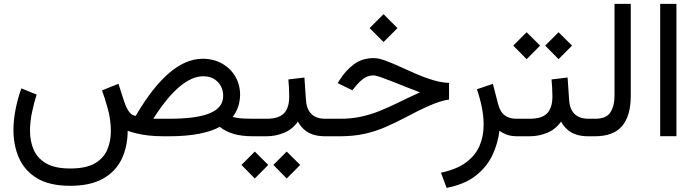

<svg xmlns="http://www.w3.org/2000/svg" viewBox="-20 -692 3530 975"><path d="M336.4 163.6Q258.8 163.6 214.4 137.7Q169.9 111.8 151.1 68.4Q132.3 24.9 132.3 -27.8Q132.3 -72.3 142.1 -119.6Q151.9 -167 166 -211.9L88.4 -243.2Q69.8 -191.4 59.1 -137Q48.3 -82.5 48.3 -30.8Q48.3 45.9 76.4 110.1Q104.5 174.3 167.7 212.9Q231 251.5 336.4 251.5Q438 251.5 502.2 215.8Q566.4 180.2 597.2 116.9Q627.9 53.7 628.4 -27.8Q648.4 -20.5 674.6 -14.2Q700.7 -7.8 734.9 -3.9Q769 0 813 0H838.9Q925.3 0 990.7 -12.7Q1056.2 -25.4 1096.2 -47.9Q1123.5 -25.4 1164.1 -12.7Q1204.6 0 1266.6 0H1280.3V-88.9H1266.1Q1236.3 -88.9 1216.6 -90.1Q1196.8 -91.3 1183.8 -93.5Q1170.9 -95.7 1161.6 -98.1Q1180.2 -122.6 1189.5 -150.4Q1198.7 -178.2 1199.2 -210Q1199.2 -262.2 1174.8 -303.7Q1150.4 -345.2 1107.4 -369.4Q1064.5 -393.6 1008.8 -393.6Q966.8 -393.6 924.8 -376Q882.8 -358.4 840.6 -322.8Q798.3 -287.1 755.6 -232.7Q712.9 -178.2 669.4 -104Q651.4 -104 636.7 -123Q622.1 -142.1 611.3 -174.3L581.5 -266.6L498 -232.9Q511.7 -196.8 527.3 -140.1Q543 -83.5 543 -25.4Q543 23.9 525.1 67.1Q507.3 110.4 462.6 137Q418 163.6 336.4 163.6ZM1012.2 -304.7Q1057.6 -304.7 1085.4 -276.4Q1113.3 -248 1113.3 -205.1Q1113.3 -174.8 1096.2 -152.8Q1079.1 -130.9 1044.7 -116.7Q1010.3 -102.5 958.5 -95.7Q906.7 -88.9 836.9 -88.9H758.3Q792.5 -142.6 825.4 -183.1Q858.4 -223.6 890.4 -250.7Q922.4 -277.8 952.9 -291.3Q983.4 -304.7 1012.2 -304.7Z M1259.8 -88.9V0H1298.8V-88.9ZM1436 77.6 1368.2 145.5 1436 214.4 1504.4 145.5ZM1273.9 77.6 1206.1 145.5 1273.9 214.4 1342.3 145.5ZM1444.3 -288.6Q1446.3 -267.6 1447.5 -246.6Q1448.7 -225.6 1448.7 -202.1Q1448.7 -144.5 1422.1 -116.7Q1395.5 -88.9 1333.5 -88.9H1286.6V0H1333.5Q1380.4 0 1423.3 -18.1Q1466.3 -36.1 1492.7 -74.7Q1505.9 -50.8 1524.4 -34.2Q1543 -17.6 1569.3 -8.8Q1595.7 0 1631.8 0H1643.1V-88.9H1632.8Q1601.6 -88.9 1580.3 -99.6Q1559.1 -110.4 1547.4 -131.6Q1535.6 -152.8 1533.7 -184.1L1525.9 -298.3Z M1927.7 -620.1 1856.9 -549.3 1927.7 -478.5 1998.5 -549.3ZM1623.5 -88.9V0H1705.1Q1773.9 0 1829.3 -12Q1884.8 -23.9 1938.2 -47.1Q1991.7 -70.3 2054.2 -103.5Q2106 -130.9 2144.5 -148.4Q2183.1 -166 2211.4 -175Q2239.7 -184.1 2260.3 -186.5V-271Q2221.2 -272.5 2178.2 -285.4Q2135.3 -298.3 2092.3 -317.1Q2049.3 -335.9 2009.3 -354.2Q1969.2 -372.6 1935.5 -384.8Q1901.9 -397 1877.4 -397Q1819.8 -397 1777.1 -365.5Q1734.4 -334 1702.1 -281.7L1694.8 -270L1769.5 -233.4L1782.7 -250Q1801.8 -274.4 1824.5 -291.7Q1847.2 -309.1 1877 -309.1Q1887.2 -309.1 1912.1 -300.5Q1937 -292 1970.5 -278.8Q2003.9 -265.6 2041 -250.7Q2078.1 -235.8 2112.8 -223.1Q2050.8 -194.8 2000.7 -170.2Q1950.7 -145.5 1905 -127.4Q1859.4 -109.4 1811.5 -99.1Q1763.7 -88.9 1706.5 -88.9Z M2607.9 0H2621.1V-88.9H2602.5Q2566.9 -88.9 2543.5 -106Q2520 -123 2509.3 -164.1L2482.9 -266.1L2401.9 -238.8Q2418 -191.4 2427 -145.8Q2436 -100.1 2436 -58.6Q2436 0.5 2414.8 49.3Q2393.6 98.1 2346.2 133.1Q2298.8 168 2219.2 185.1L2248 262.2Q2340.3 244.1 2396.5 199.7Q2452.6 155.3 2480.7 95.5Q2508.8 35.6 2516.1 -28.3Q2528.8 -18.1 2551.5 -9Q2574.2 0 2607.9 0Z M2601.6 -88.9V0H2636.2V-88.9ZM2816.4 -528.3 2748.5 -460.4 2816.4 -391.6 2884.8 -460.4ZM2654.3 -528.3 2586.4 -460.4 2654.3 -391.6 2722.7 -460.4ZM2780.8 -288.6Q2782.7 -267.6 2783.9 -246.6Q2785.2 -225.6 2785.2 -202.1Q2785.2 -144.5 2758.5 -116.7Q2731.9 -88.9 2669.9 -88.9H2623V0H2669.9Q2716.8 0 2759.8 -18.1Q2802.7 -36.1 2829.1 -74.7Q2842.3 -50.8 2860.8 -34.2Q2879.4 -17.6 2905.8 -8.8Q2932.1 0 2968.3 0H2979.5V-88.9H2969.2Q2938 -88.9 2916.7 -99.6Q2895.5 -110.4 2883.8 -131.6Q2872.1 -152.8 2870.1 -184.1L2862.3 -298.3Z M2960 -88.9V0H3000.5Q3095.2 0 3139.2 -52Q3183.1 -104 3183.1 -205.6V-672.4H3100.6V-205.1Q3100.6 -155.3 3080.1 -122.1Q3059.6 -88.9 3001 -88.9Z M3415 -672.4H3332.5V-0.5H3415Z"/></svg>

Font: Vazirmatn NL
Style: Regular
Weight: 400
Designer: Saber Rastikerdar
Foundry: Saber Rastikerdar
Version: Version 33.003